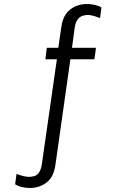

<svg xmlns="http://www.w3.org/2000/svg" viewBox="-20 -748 640 952"><path d="M128 184Q115 184 101 182Q87 180 75.5 175.5Q64 171 55 166L62 114Q73 119 92 124Q111 129 122 129Q137 129 150.5 125Q164 121 174 106.5Q184 92 188 63L262 -454H205L212 -511H269L284 -613Q292 -673 327.5 -700.5Q363 -728 411 -728Q425 -728 438 -726Q451 -724 463 -720Q475 -716 483 -711L476 -658Q466 -663 446.5 -668.5Q427 -674 416 -674Q403 -674 389 -669.5Q375 -665 364.5 -651Q354 -637 350 -608L337 -511H456L448 -454H329L255 68Q247 129 211.5 156.5Q176 184 128 184Z"/></svg>

Font: Chivo Mono Medium ExtraLight
Style: Italic
Weight: 250
Italic angle: -8.05°
Monospace: yes
Version: Version 1.008